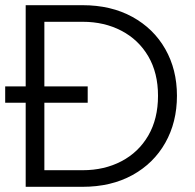

<svg xmlns="http://www.w3.org/2000/svg" viewBox="-20 -720 750 740"><path d="M79 0V-324H0V-387H79V-700H298Q408 -700 490 -655Q572 -610 617 -531Q662 -452 662 -351Q662 -249 617 -169.5Q572 -90 490 -45Q408 0 298 0ZM151 -64H299Q382 -64 448 -98.5Q514 -133 551.5 -197.5Q589 -262 589 -351Q589 -439 551.5 -503Q514 -567 448 -601.5Q382 -636 299 -636H151V-387H318V-324H151Z"/></svg>

Font: MuseoModerno Light
Style: Regular
Weight: 300
Designer: Pablo Cosgaya, Héctor Gatti, Marcela Romero, and the Authors of The MuseoModerno Project.
Foundry: Omnibus-Type Team
Version: Version 1.001